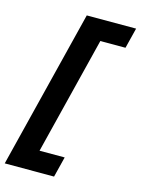

<svg xmlns="http://www.w3.org/2000/svg" viewBox="-156 -745 709 965"><g transform="rotate(15 198.0 -262.5)"><path d="M-33.3 150 172.5 -675H429.2L402.5 -568.3H271.7L119.2 43.3H250L223.3 150Z"/></g></svg>

Font: Funnel Sans
Style: Bold Italic
Weight: 700
Italic angle: -14.036°
Designer: NORD ID, Kristian Moeller
Foundry: Dicotype
Version: Version 1.000